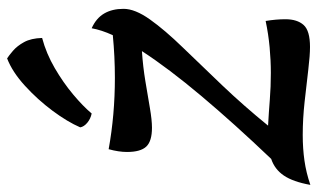

<svg xmlns="http://www.w3.org/2000/svg" viewBox="-220 -702 915 554"><g transform="rotate(-90 238.0 -425.5)"><path d="M84 -570Q183 -552 290 -552Q351 -552 413 -558Q428 -591 433 -619Q462 -606 475.5 -583Q489 -560 489 -527Q489 -494 458.5 -451Q428 -408 377.5 -356Q327 -304 268 -242Q209 -180 152 -110Q189 -108 226.5 -105Q264 -102 304 -102Q340 -102 378 -105.5Q416 -109 454 -117Q459 -87 459 -60Q459 -26 442.5 -7.5Q426 11 379 11Q355 11 313 6Q271 1 221.5 -4.5Q172 -10 125 -10Q86 -10 51 -5Q16 0 -19 12Q-10 -38 8 -64.5Q26 -91 56 -101Q158 -208 237.5 -302.5Q317 -397 367 -474Q322 -471 280 -464Q238 -457 203 -451Q168 -445 146 -445Q107 -445 91.5 -461.5Q76 -478 76 -517Q76 -541 84 -570ZM147 -652Q163 -689 195 -732Q227 -775 267 -811.5Q307 -848 346 -863Q354 -858 368 -846Q382 -834 393 -814Q404 -794 405 -762Q360 -750 318 -725.5Q276 -701 242 -672.5Q208 -644 187 -619Q172 -622 160.5 -631.5Q149 -641 147 -652Z"/></g></svg>

Font: Merienda SemiBold
Style: Regular
Weight: 600
Designer: Eduardo Rodriguez Tunni
Foundry: Eduardo Rodriguez Tunni
Version: Version 2.001; ttfautohint (v1.8.4.7-5d5b)